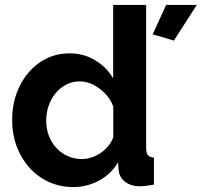

<svg xmlns="http://www.w3.org/2000/svg" viewBox="-20 -750 819 780"><path d="M29.3 -261.8Q29.3 -337.6 59.4 -399.1Q89.4 -460.6 142.3 -496.9Q195.1 -533.3 263.2 -533.3Q320.8 -533.3 367.6 -504.5Q414.5 -475.8 439.7 -431.5V-730H573.7V-149.6Q573.7 -128.6 580.9 -119.8Q588.1 -110.9 605.4 -109.5V0Q569.5 6.7 547.9 6.7Q511.9 6.7 488.6 -11.3Q465.3 -29.3 461.7 -58.1L459.9 -90.8Q430.7 -41.7 381.4 -15.8Q332.1 10 277.9 10Q223.9 10 178.4 -10.8Q132.9 -31.6 99.4 -69Q65.9 -106.3 47.6 -155.7Q29.3 -205.1 29.3 -261.8ZM440.2 -192.5V-317.2Q429.5 -346.3 407.7 -369.2Q385.9 -392.2 359 -405.8Q332 -419.4 304.9 -419.4Q274 -419.4 248.8 -406.3Q223.6 -393.1 205.4 -370.8Q187.2 -348.5 177.4 -319.8Q167.7 -291.1 167.7 -259.5Q167.7 -226.8 178.5 -198.5Q189.3 -170.3 209 -148.9Q228.8 -127.6 255.2 -115.7Q281.6 -103.9 312.9 -103.9Q332.4 -103.9 351.8 -110.4Q371.2 -116.9 388.8 -128.6Q406.4 -140.4 419.9 -156.9Q433.4 -173.4 440.2 -192.5ZM686.4 -585.1 600.4 -610.5 654.8 -730H779.4Z"/></svg>

Font: Raleway Thin
Style: Regular
Weight: 100
Designer: Matt McInerney, Pablo Impallari, Rodrigo Fuenzalida
Foundry: Matt McInerney, Pablo Impallari, Rodrigo Fuenzalida
Version: Version 4.026